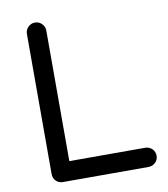

<svg xmlns="http://www.w3.org/2000/svg" viewBox="-86 -854 811 926"><g transform="rotate(-10 319.5 -390.5)"><path d="M147 0Q127 0 113.5 -13.5Q100 -27 100 -48V-733Q100 -753 114 -767Q128 -781 147 -781Q167 -781 181 -767Q195 -753 195 -733V-94H566Q586 -94 600 -80.5Q614 -67 614 -47Q614 -27 600 -13.5Q586 0 566 0Z"/></g></svg>

Font: Comfortaa SemiBold
Style: Regular
Weight: 600
Designer: Johan Aakerlund
Foundry: Johan Aakerlund
Version: Version 3.104; ttfautohint (v1.8.1.43-b0c9)